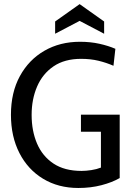

<svg xmlns="http://www.w3.org/2000/svg" viewBox="-20 -922 662 956"><path d="M370 14Q270.5 14 194.8 -31.8Q119 -77.5 76.8 -159.8Q34.5 -242 34.5 -350.5Q34.5 -461.5 79 -543Q123.5 -624.5 201 -669.2Q278.5 -714 378 -714Q430.5 -714 475.2 -704Q520 -694 554.5 -679L545 -594.5Q509.5 -610 470.2 -619.5Q431 -629 384 -629Q301.5 -629 246.8 -591.8Q192 -554.5 164.8 -491.2Q137.5 -428 137.5 -350Q137.5 -270 164.5 -207Q191.5 -144 246.5 -107.5Q301.5 -71 386 -71Q408 -71 434.5 -75Q461 -79 482.5 -87.5V-266H383V-351H576V-35.5Q539 -14 485.5 0Q432 14 370 14ZM254.5 -754V-815L376.5 -901.5L498.5 -815V-754L376.5 -818Z"/></svg>

Font: Cabin
Style: Regular
Weight: 400
Width: 4
Designer: Pablo Impallari
Foundry: Pablo Impallari. http://www.impallari.com Igino Marini. http://www.ikern.com
Version: Version 3.001